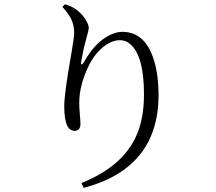

<svg xmlns="http://www.w3.org/2000/svg" viewBox="-20 -830 1040 924"><path d="M336.9 -672.9Q336.9 -723.6 306.6 -764.6Q296.9 -778.3 280.3 -796.9L293 -809.6Q324.2 -799.8 340.8 -788.1Q383.8 -758.8 402.3 -715.8Q407.2 -704.1 407.2 -696.3Q407.2 -685.5 395.5 -645.5Q394.5 -640.6 393.6 -636.7Q381.8 -597.7 371.1 -536.1Q368.2 -518.6 373 -519.5Q378.9 -522.5 385.7 -534.2Q440.4 -630.9 514.6 -664.1Q543 -676.8 568.4 -676.8Q682.6 -676.8 723.6 -531.2Q743.2 -462.9 743.2 -370.1Q741.2 -20.5 382.8 74.2L372.1 50.8Q590.8 -37.1 648.4 -208Q672.9 -281.2 672.9 -377Q672.9 -559.6 607.4 -617.2Q585 -636.7 557.6 -636.7Q504.9 -636.7 451.2 -580.1Q428.7 -554.7 413.1 -525.4Q361.3 -425.8 361.3 -334Q361.3 -313.5 364.3 -278.3Q367.2 -248 367.2 -232.4Q367.2 -206.1 345.7 -201.2Q341.8 -200.2 338.9 -200.2Q314.5 -202.1 303.7 -224.6Q289.1 -256.8 289.1 -318.4Q289.1 -379.9 324.2 -577.1Q336.9 -651.4 336.9 -672.9Z"/></svg>

Font: GenYoMin JP Regular
Style: Regular
Weight: 400
Version: Version 1.001;PS 1;hotconv 16.6.51;makeotf.lib2.5.65220 DEVE